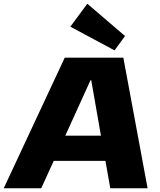

<svg xmlns="http://www.w3.org/2000/svg" viewBox="-52 -1009 855 1029"><path d="M295 -700H609L739 0H539L513 -147H236L169 0H-32ZM489 -282 437 -579H433L298 -282ZM618 -816 562 -739 325 -866 416 -989Z"/></svg>

Font: Pathway Extreme 8pt Thin 12pt ExtraBold
Style: Italic
Weight: 800
Italic angle: -8°
Version: Version 1.001;gftools[0.9.26]